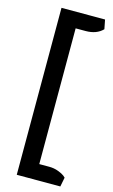

<svg xmlns="http://www.w3.org/2000/svg" viewBox="-138 -771 603 1022"><g transform="rotate(15 163.5 -260.0)"><path d="M223 -634H168V114H223Q250 114 273.5 123Q297 132 307 140L317 149L307 200H67V-720H307L317 -669Q283 -634 223 -634Z"/></g></svg>

Font: Patua One
Style: Regular
Weight: 400
Designer: luciano Vergara
Foundry: Luciano Vergara
Version: Version 1.002